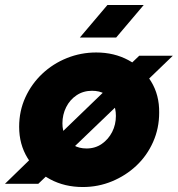

<svg xmlns="http://www.w3.org/2000/svg" viewBox="-45 -739 715 772"><path d="M237 -133 188 -192 387 -384 437 -325ZM541 -410 473 -475 515 -515H650ZM-25 0 86 -108 152 -41 109 0ZM288 13Q215 13 157 -18Q99 -49 65.5 -104Q32 -159 32 -229Q32 -293 57 -347.5Q82 -402 125 -442.5Q168 -483 224 -505.5Q280 -528 342 -528Q414 -528 471.5 -497Q529 -466 562.5 -411.5Q596 -357 595 -286Q595 -223 570.5 -168Q546 -113 503.5 -73Q461 -33 405.5 -10Q350 13 288 13ZM303 -142Q338 -142 364.5 -160.5Q391 -179 406 -208.5Q421 -238 421 -273Q421 -303 409.5 -326Q398 -349 376.5 -361.5Q355 -374 325 -374Q290 -374 263 -356Q236 -338 221 -308Q206 -278 206 -243Q206 -214 217.5 -191Q229 -168 251 -155Q273 -142 303 -142ZM276 -588 387 -719H533L422 -588Z"/></svg>

Font: MuseoModerno ExtraBold
Style: Italic
Weight: 800
Italic angle: -9°
Designer: Pablo Cosgaya, Héctor Gatti, Marcela Romero, and the Authors of The MuseoModerno Project.
Foundry: Omnibus-Type Team
Version: Version 1.003